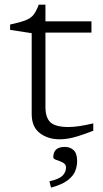

<svg xmlns="http://www.w3.org/2000/svg" viewBox="-20 -606 452 845"><path d="M180 -135.5Q180 -87.5 202.5 -67.2Q225 -47 282 -47Q322.5 -47 390.5 -63V-30.5Q350 -15 324.2 -7Q298.5 1 279.5 4Q260.5 7 241.5 7Q191 7 155.2 -20.2Q119.5 -47.5 119.5 -104V-460L24.5 -474.5V-498Q69 -507.5 92.5 -516.8Q116 -526 128 -541.5Q140 -557 150.5 -585.5H180V-512H382.5V-462.5H180ZM197.5 192Q241 182 255.8 166.5Q270.5 151 270.5 131Q270.5 116.5 256.5 109.5Q242.5 102.5 228.5 98Q214.5 93.5 214.5 86Q214.5 40.5 265.5 40.5Q288.5 40.5 304 54.8Q319.5 69 319.5 103.5Q319.5 124.5 311.2 146.2Q303 168 278.2 187.2Q253.5 206.5 204.5 219.5Z"/></svg>

Font: Newsreader Caption Light
Style: Regular
Weight: 300
Designer: Hugues Gentile
Foundry: Production Type
Version: Version 1.001